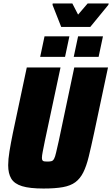

<svg xmlns="http://www.w3.org/2000/svg" viewBox="-20 -1076 645 1104"><path d="M230 8Q151 8 107 -5.5Q63 -19 45 -48.5Q27 -78 27 -126Q27 -160 34.5 -206Q42 -252 54 -311L134 -688H328L238 -266Q230 -226 225.5 -203Q221 -180 221 -168Q221 -158 224.5 -153.5Q228 -149 235 -148Q242 -147 253 -147Q268 -147 276.5 -149.5Q285 -152 291 -163Q297 -174 302.5 -198.5Q308 -223 318 -266L407 -688H601L521 -311Q504 -232 490.5 -176.5Q477 -121 459 -85Q441 -49 413.5 -28.5Q386 -8 342 0Q298 8 230 8ZM404 -749 429 -867H572L547 -749ZM211 -749 236 -867H379L354 -749ZM332 -921 282 -1048 283 -1056H396L429 -992L484 -1056H605L603 -1048L499 -921Z"/></svg>

Font: Saira SemiCondensed Black
Style: Italic
Weight: 900
Width: 4
Italic angle: -12°
Designer: Hector Gatti with collaboration of the Omnibus-Type team
Foundry: Omnibus-Type
Version: Version 1.101